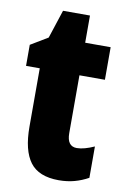

<svg xmlns="http://www.w3.org/2000/svg" viewBox="-79 -764 512 772"><g transform="rotate(10 177.0 -378.0)"><path d="M265 -181Q280 -181 298 -186Q316 -191 336 -200V-72Q309 -57 279.5 -49Q250 -41 216 -41Q134 -41 98.5 -88.5Q63 -136 63 -233V-471H7V-557L77 -599L115 -715H225V-604H329V-471H225V-235Q225 -181 265 -181Z"/></g></svg>

Font: Noto Sans Tamil UI ExtraCondensed Black
Style: Regular
Weight: 900
Width: 2
Designer: Jelle Bosma - Monotype Design Team
Foundry: Monotype Imaging Inc.
Version: Version 2.004; ttfautohint (v1.8.4.7-5d5b)